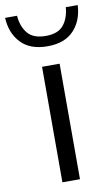

<svg xmlns="http://www.w3.org/2000/svg" viewBox="-131 -842 520 888"><g transform="rotate(-10 129.5 -397.5)"><path d="M88 0V-542.5H170.5V0ZM130.5 -631.5Q48.5 -631.5 5.5 -677.2Q-37.5 -723 -41 -795H15Q19 -744 45.5 -712Q72 -680 130.5 -680Q188.5 -680 214.2 -712Q240 -744 244 -795H300Q296.5 -722.5 253.8 -677Q211 -631.5 130.5 -631.5Z"/></g></svg>

Font: Encode Sans Expanded
Style: Regular
Weight: 400
Width: 7
Designer: Multiple Designers
Foundry: Impallari Type
Version: Version 3.000; ttfautohint (v1.8.3) -l 8 -r 50 -G 200 -x 14 